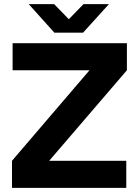

<svg xmlns="http://www.w3.org/2000/svg" viewBox="-20 -909 672 929"><path d="M38 -131 413 -569H41V-700H594V-569L218 -131H591V0H38ZM119 -889H242L313 -816L384 -889H507L382 -751H243Z"/></svg>

Font: Oak Sans
Style: Bold
Weight: 700
Designer: Erik Kennedy, Walven
Foundry: Erik Kennedy, Walven
Version: Version 1.000